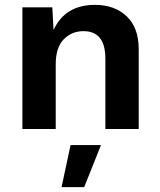

<svg xmlns="http://www.w3.org/2000/svg" viewBox="-20 -530 659 789"><path d="M370 -510Q451 -510 500.5 -463Q550 -416 550 -328V0H413V-289Q413 -402 323 -402Q275 -402 242 -368.5Q209 -335 209 -265V0H72V-500H195L200 -407Q248 -510 370 -510ZM233 239 270 66H395L326 239Z"/></svg>

Font: Elaine Sans SemiBold
Style: Regular
Weight: 600
Designer: Wei Huang
Foundry: Wei Huang
Version: Version 2.001;December 24, 2019;FontCreator 12.0.0.2547 64-b